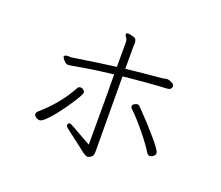

<svg xmlns="http://www.w3.org/2000/svg" viewBox="-120 -886 1240 1078"><g transform="rotate(20 500.0 -346.5)"><path d="M327 -110Q327 -124 339 -124Q346 -124 368.5 -111Q391 -98 411.5 -86.5Q432 -75 450.5 -64.5Q469 -54 479 -49V-346Q479 -410 478 -468Q396 -459 316.5 -446Q237 -433 231 -431.5Q225 -430 215.5 -430Q206 -430 197 -438Q188 -446 182.5 -454.5Q177 -463 177 -464Q177 -476 201 -476H221Q411 -505 478 -513V-662Q478 -675 470 -686Q462 -697 462 -701Q462 -711 474 -711Q480 -711 488 -709Q488 -709 508 -704Q527 -699 527 -672L526 -652V-519Q574 -524 625 -529.5Q676 -535 709.5 -537.5Q743 -540 751.5 -542.5Q760 -545 769 -545H772Q781 -544 796 -536.5Q811 -529 811 -519Q811 -497 786 -495Q670 -489 526 -474L527 -242L528 -58V-23Q528 2 514 10Q500 18 494.5 18Q489 18 482 14Q475 10 468 6Q455 -5 433.5 -21Q412 -37 390 -54Q368 -71 351.5 -83.5Q335 -96 331 -100Q327 -104 327 -110ZM853 -133Q853 -123 842.5 -114.5Q832 -106 821 -106Q810 -106 802 -120Q780 -157 729.5 -219Q679 -281 640 -318Q631 -326 631 -334.5Q631 -343 641 -349Q651 -355 658.5 -355Q666 -355 669 -352.5Q672 -350 691 -330Q748 -272 790 -222Q853 -151 853 -133ZM146 -125Q250 -215 309 -324Q315 -335 326 -335Q337 -335 345 -328Q353 -321 353 -313.5Q353 -306 338.5 -281Q324 -256 301 -222.5Q278 -189 253 -157Q228 -125 206 -104Q184 -83 172 -83Q160 -83 149 -91Q138 -99 138 -108.5Q138 -118 146 -125Z"/></g></svg>

Font: LXGW WenKai Light
Style: Regular
Weight: 300
Designer: LXGW / Fontworks Inc.
Foundry: LXGW / Fontworks Inc.
Version: Version 1.501; October 10, 2024